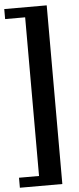

<svg xmlns="http://www.w3.org/2000/svg" viewBox="-61 -748 404 979"><g transform="rotate(-5 141.0 -258.5)"><path d="M0 198.7V147.5H102.5V-664.6H0V-715.8H217.3V198.7Z"/></g></svg>

Font: Arian AMU Serif
Style: Bold
Weight: 700
Designer: Ruben Hakobyan (Tarumian)
Foundry: Ruben Hakobyan (Tarumian)
Version: Version 1.002